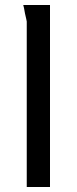

<svg xmlns="http://www.w3.org/2000/svg" viewBox="-20 -748 308 768"><path d="M73 -728H180V0H87V-662Q86 -665 85 -672L80 -694L76 -716Q74 -726 73 -728Z"/></svg>

Font: Rosario
Style: Regular
Weight: 400
Designer: Hector Gatti
Foundry: Omnibus-Type
Version: Version 1.002